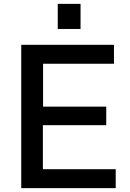

<svg xmlns="http://www.w3.org/2000/svg" viewBox="-20 -974 675 994"><path d="M579 0V-98H202V-326H530V-422H203V-644H570V-742H90V0ZM279 -954V-824H397V-954Z"/></svg>

Font: Cheyenne Sans Medium
Style: Regular
Weight: 500
Designer: The Public Sans project authors (U.S. Web Design System), Libre Franklin designed by Pablo Impallari and Rodrigo Fuenzal
Foundry: The Cheyenne Sans Project Authors
Version: Version 2.007